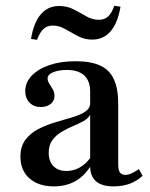

<svg xmlns="http://www.w3.org/2000/svg" viewBox="-20 -642 527 673"><path d="M168.5 11.3Q115.3 11.3 83.5 -16.5Q51.6 -44.4 51.6 -92.7Q51.6 -129 69.4 -152.4Q87.1 -175.8 114.9 -189.9Q142.7 -204 173.8 -213.3Q204.8 -222.6 232.7 -230.6Q260.5 -238.7 278.2 -250.4Q296 -262.1 296 -280.6V-321Q296 -358.1 275.4 -377.4Q254.8 -396.8 214.5 -396.8Q185.5 -396.8 166.1 -388.7Q146.8 -380.6 146.8 -366.9Q146.8 -358.1 152.8 -348.8Q158.9 -339.5 164.9 -329Q171 -318.5 171 -305.6Q171 -288.7 157.7 -277.8Q144.4 -266.9 122.6 -266.9Q98.4 -266.9 83.5 -282.3Q68.5 -297.6 68.5 -322.6Q68.5 -353.2 91.5 -377Q114.5 -400.8 154 -414.1Q193.5 -427.4 245.2 -427.4Q297.6 -427.4 330.6 -412.5Q363.7 -397.6 379 -364.5Q394.4 -331.5 394.4 -277.4V-65.3Q394.4 -46 400.4 -37.5Q406.5 -29 419.4 -29Q430.6 -29 442.7 -35.1Q454.8 -41.1 466.9 -49.2L479.8 -25.8Q459.7 -7.3 434.7 2Q409.7 11.3 378.2 11.3Q297.6 11.3 296 -57.3Q273.4 -22.6 241.5 -5.6Q209.7 11.3 168.5 11.3ZM212.9 -42.7Q237.1 -42.7 258.5 -54.4Q279.8 -66.1 296 -87.9V-239.5Q288.7 -226.6 272.2 -217.3Q255.6 -208.1 235.1 -199.6Q214.5 -191.1 195.2 -179.4Q175.8 -167.7 163.3 -150.4Q150.8 -133.1 150.8 -106.5Q150.8 -76.6 167.3 -59.7Q183.9 -42.7 212.9 -42.7ZM303.2 -503.2Q275.8 -503.2 252.4 -515.7Q229 -528.2 208.1 -540.3Q187.1 -552.4 164.5 -552.4Q145.2 -552.4 132.3 -540.3Q119.4 -528.2 109.7 -502.4L88.7 -505.6Q98.4 -563.7 123.4 -592.3Q148.4 -621 187.1 -621Q215.3 -621 237.9 -609.3Q260.5 -597.6 281.9 -585.1Q303.2 -572.6 326.6 -572.6Q346 -572.6 358.9 -584.3Q371.8 -596 380.6 -621.8L402.4 -618.5Q392.7 -561.3 367.7 -532.3Q342.7 -503.2 303.2 -503.2Z"/></svg>

Font: Playfair SemiBold
Style: Regular
Weight: 600
Designer: Claus Eggers Sørensen
Foundry: Claus Eggers Sørensen
Version: Version 2.001;gftools[0.9.30]